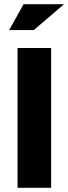

<svg xmlns="http://www.w3.org/2000/svg" viewBox="-20 -900 328 920"><path d="M64 -670V0H225V-670ZM24 -756H142L287 -880H93Z"/></svg>

Font: LT Wave Text Black
Style: Regular
Weight: 900
Designer: Daniel Lyons
Version: Version 2.5 (Glyphs App)